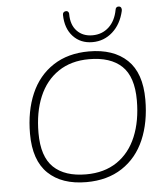

<svg xmlns="http://www.w3.org/2000/svg" viewBox="-60 -953 871 1013"><g transform="rotate(-5 375.5 -446.0)"><path d="M82 -272Q82 -392 121.5 -483.5Q161 -575 239.5 -626.5Q318 -678 429 -678Q559 -678 631.5 -609Q704 -540 704 -399Q704 -279 664.5 -187Q625 -95 546.5 -43.5Q468 8 357 8Q227 8 154.5 -61.5Q82 -131 82 -272ZM659 -399Q659 -524 599.5 -580.5Q540 -637 426 -637Q331 -637 263.5 -591.5Q196 -546 161.5 -464Q127 -382 127 -272Q127 -147 186.5 -90Q246 -33 359 -33Q455 -33 522.5 -78.5Q590 -124 624.5 -207Q659 -290 659 -399ZM310 -882Q310 -890 314 -894.5Q318 -899 326 -900Q333 -901 337.5 -897Q342 -893 343 -886V-883Q343 -826 374 -793.5Q405 -761 456 -761Q507 -761 542.5 -793.5Q578 -826 589 -885Q590 -893 595 -897Q600 -901 608 -900Q616 -899 619.5 -892.5Q623 -886 621 -876Q605 -806 559.5 -765.5Q514 -725 453 -725Q390 -725 350.5 -767.5Q311 -810 310 -882Z"/></g></svg>

Font: SN Pro Thin
Style: Italic
Weight: 200
Italic angle: -9°
Designer: Tobias Whetton
Foundry: Supernotes
Version: Version 1.003;Glyphs 3.3 (3324)